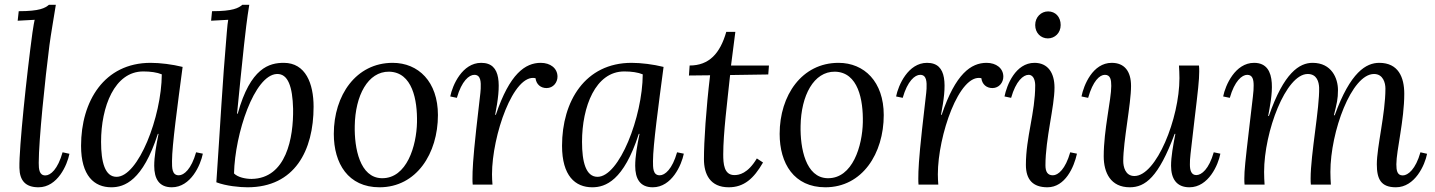

<svg xmlns="http://www.w3.org/2000/svg" viewBox="-20 -775 6023 806"><path d="M185.5 -754.9C169.4 -741.2 146.5 -728 58.6 -728L54.2 -688L125.5 -691.9C122.6 -678.2 121.6 -673.8 116.2 -638.2C92.3 -461.9 59.6 -154.3 61.5 -70.3C62.5 -16.6 87.4 11.2 141.6 11.2C221.7 11.2 262.2 -82.5 271.5 -129.4L242.7 -135.7C222.7 -64.5 192.4 -38.6 170.4 -38.6C144.5 -38.6 142.6 -65.4 142.6 -91.3C142.6 -187.5 169.4 -443.8 187.5 -585C193.4 -629.9 206.5 -705.1 214.4 -754.9Z M645.5 -212.9C635.3 -163.1 627.4 -116.7 627.4 -79.1C627.4 -24.9 647.5 11.2 701.2 11.2C781.2 11.2 822.3 -83 831.5 -129.9L803.2 -135.7C783.2 -64.9 752.4 -39.1 730.5 -39.1C701.2 -39.1 702.1 -71.8 702.1 -99.1C702.1 -164.1 725.6 -335 746.6 -494.1C703.1 -504.9 652.3 -511.2 612.3 -511.2C417.5 -511.2 320.3 -350.1 320.3 -163.1C320.3 -37.1 375.5 11.2 447.3 11.2C502.4 11.2 579.1 -16.1 642.6 -212.9ZM581.5 -475.1C612.3 -475.1 639.2 -471.2 659.2 -462.9C658.2 -284.2 560.5 -32.7 469.2 -32.7C420.4 -32.7 404.3 -94.7 404.3 -179.7C404.3 -326.7 460.4 -475.1 581.5 -475.1Z M997.1 -754.9C981.4 -741.2 958 -728 870.1 -728L866.2 -688L938 -691.9C935.1 -673.8 935.1 -672.9 932.1 -639.2C912.1 -407.2 906.2 -270 888.2 -9.8C929.2 5.9 986.3 11.2 1019 11.2C1217.3 11.2 1296.4 -143.1 1296.4 -327.1C1296.4 -423.8 1263.2 -511.2 1171.4 -511.2C1111.3 -511.2 1031.2 -491.2 978 -297.9H975.1C985.4 -403.8 995.1 -498 1004.4 -585.9C1009.3 -630.9 1017.1 -699.2 1026.4 -754.9ZM1142.1 -464.4C1189.5 -466.3 1208 -410.2 1210.4 -318.8C1212.4 -197.3 1182.1 -25.9 1036.1 -23.9C1010.3 -23.9 978 -30.8 962.4 -46.9C966.3 -213.9 1047.4 -460 1142.1 -464.4Z M1628.4 -511.2C1474.6 -511.2 1381.3 -375 1381.3 -212.9C1381.3 -88.9 1441.4 11.2 1573.2 11.2C1728.5 11.2 1818.4 -130.9 1818.4 -292C1818.4 -432.1 1736.3 -511.2 1628.4 -511.2ZM1613.3 -474.1C1711.4 -472.2 1732.4 -355 1730.5 -261.2C1728.5 -164.1 1688.5 -24.9 1582.5 -26.9C1490.2 -28.8 1467.3 -153.8 1469.2 -246.1C1471.2 -374 1524.4 -475.1 1613.3 -474.1Z M2058.6 -293C2082.5 -416 2087.4 -511.2 2000 -511.2C1920.4 -511.2 1879.4 -417 1870.1 -370.1L1897.9 -364.3C1918 -435.1 1949.2 -460.9 1971.2 -460.9C1999 -460.9 1999 -430.2 1998 -402.8C1997.1 -381.8 1993.2 -360.8 1979 -231C1965.3 -105 1963.4 -60.1 1963.4 -25.9C1963.4 -15.1 1963.4 -8.8 1964.4 0H2047.4C2046.4 -17.1 2045.4 -22.9 2045.4 -43C2045.4 -205.1 2135.3 -467.8 2228 -446.8C2231.4 -420.4 2250 -405.3 2274.4 -405.3C2302.7 -405.3 2320.3 -429.2 2320.3 -453.1C2320.3 -488.8 2290 -511.2 2250 -511.2C2185.1 -511.2 2119.6 -465.8 2061.5 -293Z M2664.6 -212.9C2654.3 -163.1 2646.5 -116.7 2646.5 -79.1C2646.5 -24.9 2666.5 11.2 2720.2 11.2C2800.3 11.2 2841.3 -83 2850.6 -129.9L2822.3 -135.7C2802.2 -64.9 2771.5 -39.1 2749.5 -39.1C2720.2 -39.1 2721.2 -71.8 2721.2 -99.1C2721.2 -164.1 2744.6 -335 2765.6 -494.1C2722.2 -504.9 2671.4 -511.2 2631.3 -511.2C2436.5 -511.2 2339.4 -350.1 2339.4 -163.1C2339.4 -37.1 2394.5 11.2 2466.3 11.2C2521.5 11.2 2598.1 -16.1 2661.6 -212.9ZM2600.6 -475.1C2631.3 -475.1 2658.2 -471.2 2678.2 -462.9C2677.2 -284.2 2579.6 -32.7 2488.3 -32.7C2439.5 -32.7 2423.3 -94.7 2423.3 -179.7C2423.3 -326.7 2479.5 -475.1 2600.6 -475.1Z M3066.9 -641.1H3028.8C3002.9 -550.8 2957 -500 2875 -500L2872.1 -458L2960.9 -459C2943.8 -314.9 2935.1 -182.1 2935.1 -106.9C2935.1 -43.9 2960.9 11.2 3039.1 11.2C3103 11.2 3144 -24.9 3183.1 -92.8L3157.2 -109.9C3119.1 -45.9 3082 -40 3063 -40C3019 -40 3016.1 -87.9 3016.1 -127C3016.1 -215.8 3033.2 -348.1 3044.9 -460L3205.1 -462.4L3208 -500H3048.8Z M3500 -511.2C3346.2 -511.2 3252.9 -375 3252.9 -212.9C3252.9 -88.9 3313 11.2 3444.8 11.2C3600.1 11.2 3689.9 -130.9 3689.9 -292C3689.9 -432.1 3607.9 -511.2 3500 -511.2ZM3484.9 -474.1C3583 -472.2 3604 -355 3602.1 -261.2C3600.1 -164.1 3560.1 -24.9 3454.1 -26.9C3361.8 -28.8 3338.9 -153.8 3340.8 -246.1C3342.8 -374 3396 -475.1 3484.9 -474.1Z M3930.2 -293C3954.1 -416 3959 -511.2 3871.6 -511.2C3792 -511.2 3751 -417 3741.7 -370.1L3769.5 -364.3C3789.6 -435.1 3820.8 -460.9 3842.8 -460.9C3870.6 -460.9 3870.6 -430.2 3869.6 -402.8C3868.7 -381.8 3864.7 -360.8 3850.6 -231C3836.9 -105 3835 -60.1 3835 -25.9C3835 -15.1 3835 -8.8 3835.9 0H3918.9C3918 -17.1 3917 -22.9 3917 -43C3917 -205.1 4006.8 -467.8 4099.6 -446.8C4103 -420.4 4121.6 -405.3 4146 -405.3C4174.3 -405.3 4191.9 -429.2 4191.9 -453.1C4191.9 -488.8 4161.6 -511.2 4121.6 -511.2C4056.6 -511.2 3991.2 -465.8 3933.1 -293Z M4379.9 -727.1C4351.1 -727.1 4325.7 -704.1 4325.7 -669.9C4325.7 -636.2 4349.6 -613.8 4378.9 -613.8C4407.7 -613.8 4432.6 -636.2 4432.6 -669.9C4432.6 -704.1 4410.6 -727.1 4379.9 -727.1ZM4224.6 -364.3C4244.6 -435.1 4275.9 -460.9 4297.9 -460.9C4320.8 -460.9 4325.7 -433.1 4325.7 -416C4325.7 -302.2 4286.6 -198.7 4286.6 -83C4286.6 -21 4315.9 11.2 4377 11.2C4451.7 11.2 4488.8 -73.7 4501 -129.9L4472.7 -135.7C4452.6 -64.9 4421.9 -39.1 4399.9 -39.1C4377.9 -39.1 4368.7 -53.7 4368.7 -81.1C4368.7 -192.9 4406.7 -327.1 4406.7 -407.2C4406.7 -469.2 4378.9 -511.2 4322.8 -511.2C4242.7 -511.2 4206.1 -417 4196.8 -370.1Z M4547.9 -364.3C4567.9 -435.1 4596.2 -460.9 4618.2 -460.9C4642.1 -460.9 4645 -439 4645 -414.1C4645 -356.9 4613.3 -230 4613.3 -119.1C4613.3 -49.8 4642.6 11.2 4722.7 11.2C4787.6 11.2 4843.3 -30.8 4911.1 -212.9H4914.1C4904.3 -163.1 4896 -116.7 4896 -79.1C4896 -24.9 4918.9 11.2 4973.1 11.2C5053.2 11.2 5094.2 -83 5103 -129.9L5075.2 -135.7C5055.2 -64.9 5023.9 -40 5002 -40C4981 -40 4975.1 -60.1 4975.1 -84C4975.1 -113.8 4976.1 -113.8 4994.1 -270C5009.3 -396 5014.2 -439.9 5014.2 -474.1C5014.2 -484.9 5014.2 -491.2 5013.2 -500H4929.2C4930.2 -482.9 4931.2 -466.8 4931.2 -446.8C4931.2 -277.8 4834 -36.1 4742.2 -36.1C4703.1 -36.1 4695.3 -76.2 4695.3 -99.1C4695.3 -183.1 4728 -337.9 4728 -414.1C4728 -476.1 4700.2 -511.2 4647 -511.2C4566.9 -511.2 4529.3 -417 4520 -370.1Z M5579.6 -291C5591.8 -340.8 5596.7 -358.9 5596.7 -397C5596.7 -445.8 5570.3 -511.2 5490.2 -511.2C5435.1 -511.2 5369.6 -470.2 5306.6 -288.1H5303.7C5316.9 -360.8 5350.6 -511.2 5244.6 -511.2C5165 -511.2 5124 -417 5114.7 -370.1L5142.6 -364.3C5162.6 -435.1 5193.8 -460.9 5215.8 -460.9C5238.8 -460.9 5242.7 -439.9 5242.7 -416C5242.7 -386.2 5240.7 -382.3 5222.7 -226.1C5208 -100.1 5203.6 -60.1 5203.6 -25.9C5203.6 -15.1 5203.6 -8.8 5204.6 0H5288.6C5287.6 -17.1 5286.6 -33.2 5286.6 -53.2C5286.6 -222.2 5377.9 -464.4 5469.7 -464.4C5508.8 -464.4 5516.6 -430.2 5517.6 -407.2C5520 -323.2 5481.9 -127 5481.9 -25.9C5481.9 -15.1 5481.9 -8.8 5482.9 0H5566.9C5565.9 -17.1 5564.9 -33.2 5564.9 -53.2C5564.9 -222.2 5653.8 -464.4 5748 -464.4C5786.6 -464.4 5795.9 -426.3 5795.9 -403.3C5795.9 -297.4 5759.8 -158.7 5759.8 -85.4C5759.8 -23.4 5776.9 11.2 5839.8 11.2C5919.9 11.2 5961.9 -82.5 5970.7 -129.4L5942.9 -135.7C5922.9 -64.5 5890.6 -38.6 5868.7 -38.6C5844.7 -38.6 5841.8 -60.5 5841.8 -85.4C5841.8 -142.6 5875 -270.5 5875 -381.3C5875 -450.7 5850.1 -511.2 5770 -511.2C5715.3 -511.2 5648.9 -473.1 5583 -291Z"/></svg>

Font: Lora Italic
Style: Regular
Weight: 400
Italic angle: -3°
Designer: Olga Karpushina, Alexei Vanyashin
Foundry: Cyreal
Version: Version 1.011;PS 001.011;hotconv 1.0.70;makeotf.lib2.5.58329